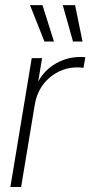

<svg xmlns="http://www.w3.org/2000/svg" viewBox="-20 -748 361 768"><path d="M21.5 0 106.9 -515.6H148.4L133.3 -424.3H134.3Q158.7 -468.3 203.6 -494.1Q248.5 -520 301.8 -520Q308.6 -520 312.5 -519.8Q316.4 -519.5 321.3 -519L314 -476.6Q310.5 -477.1 304.4 -477.8Q298.3 -478.5 289.6 -478.5Q227.1 -478.5 178.5 -437.5Q129.9 -396.5 118.7 -327.1L64.5 0ZM157.7 -582 100.1 -727.5H149.9L195.8 -582ZM272 -582 231 -727.5H280.3L310.1 -582Z"/></svg>

Font: Inter Display ExtraLight
Style: Italic
Weight: 200
Italic angle: -9.39999°
Designer: Rasmus Andersson
Foundry: rsms
Version: Version 4.000;git-a52131595